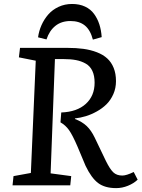

<svg xmlns="http://www.w3.org/2000/svg" viewBox="-20 -944 725 978"><path d="M347.2 -923.8Q384.8 -923.8 413.3 -910.4Q441.9 -897 459.2 -873Q476.6 -849.1 486.1 -819.8Q495.6 -790.5 498 -754.9L453.1 -742.2Q440.4 -791 412.4 -814Q384.3 -836.9 338.9 -836.9Q293 -836.9 262.2 -812.3Q231.4 -787.6 216.8 -743.2L173.8 -753.9Q178.2 -786.1 191.4 -815.9Q204.6 -845.7 225.8 -870.1Q247.1 -894.5 278.6 -909.2Q310.1 -923.8 347.2 -923.8ZM292 -371.1Q372.1 -374 417 -414.8Q461.9 -455.6 461.9 -522.9Q461.9 -558.6 450.4 -583Q439 -607.4 416.5 -620.1Q394 -632.8 367.2 -637.9Q340.3 -643.1 303.2 -643.1H259.8L237.8 -61L342.8 -46.9L337.9 0H43.9L48.8 -46.9L137.2 -63L162.1 -634.8L76.2 -651.9L82 -700.2H321.8Q368.2 -700.2 405.3 -695.1Q442.4 -689.9 473.9 -677.7Q505.4 -665.5 526.4 -646.2Q547.4 -627 559.1 -597.9Q570.8 -568.8 570.8 -530.8Q570.8 -495.1 557.4 -464.6Q543.9 -434.1 522.7 -413.1Q501.5 -392.1 473.4 -376.5Q445.3 -360.8 417.5 -352.3Q389.6 -343.8 361.8 -340.8V-337.9Q398.9 -323.7 421.6 -302Q444.3 -280.3 461.9 -244.1L519 -125Q539.6 -83 556.9 -66.4Q574.2 -49.8 603 -49.8Q624 -49.8 661.1 -67.9L681.2 -28.8Q660.6 -9.3 631.3 2.4Q602.1 14.2 571.8 14.2Q514.2 14.2 480 -11.5Q445.8 -37.1 416 -99.1L375 -196.8Q349.6 -255.9 331.8 -281Q314 -306.2 288.1 -320.8Z"/></svg>

Font: Literata Book Medium
Style: Italic
Weight: 500
Italic angle: -3°
Designer: Latin by Veronika Burian and Jose Scaglione. Greek by Irene Vlachou. Cyrillic by Vera Evstafieva
Foundry: TypeTogether
Version: Version 1.003;PS 001.003;hotconv 1.0.88;makeotf.lib2.5.64775